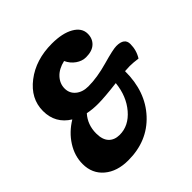

<svg xmlns="http://www.w3.org/2000/svg" viewBox="-221 -951 1218 1218"><g transform="rotate(-45 388.0 -341.5)"><path d="M245 92Q145 92 84 40.5Q23 -11 23 -97Q23 -169 64.5 -234.5Q106 -300 177 -343Q83 -401 83 -512Q83 -623 182 -699Q281 -775 425 -775Q519 -775 575 -743Q631 -711 631 -658Q631 -614 602 -587Q573 -560 518 -560Q483 -560 451 -582.5Q419 -605 402 -642Q345 -629 313 -594.5Q281 -560 281 -516Q281 -473 313.5 -446Q346 -419 398 -419Q477 -419 575.5 -447Q674 -475 704 -475Q776 -475 776 -421Q776 -365 747 -319Q704 -325 674 -325Q662 -325 630 -323Q631 -139 524 -23.5Q417 92 245 92ZM362 -297Q312 -297 270 -306Q221 -251 221 -173Q221 -117 247.5 -89Q274 -61 321 -61Q402 -61 463 -132.5Q524 -204 535 -311Q421 -297 362 -297Z"/></g></svg>

Font: Lemonada
Style: Bold
Weight: 700
Designer: Mohamed Gaber (Arabic), Eduardo Tunni (Latin)
Foundry: Kief Type Foundry
Version: Version 4.004